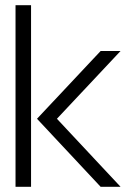

<svg xmlns="http://www.w3.org/2000/svg" viewBox="-20 -722 506 742"><path d="M369 0 123 -263 369 -525H446L200 -263L446 0ZM40 0V-702H100V0Z"/></svg>

Font: Stick No Bills ExtraLight Light
Style: Regular
Weight: 300
Version: Version 2.000